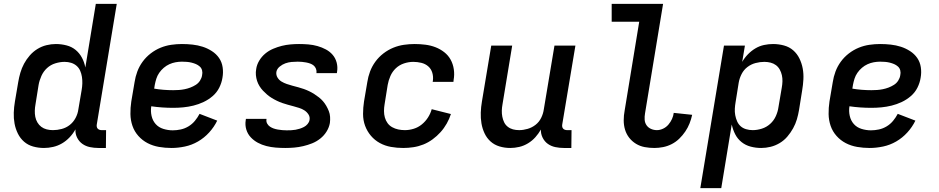

<svg xmlns="http://www.w3.org/2000/svg" viewBox="-20 -755 4840 990"><path d="M207 8Q178 8 151 0.5Q124 -7 104 -24.5Q84 -42 72 -66.5Q60 -91 55 -118Q50 -145 51 -174Q52 -203 57 -232L74 -332Q78 -356 85 -380Q92 -404 104 -426.5Q116 -449 133.5 -469Q151 -489 173 -502.5Q195 -516 219.5 -522Q244 -528 268 -528Q296 -528 323 -521Q350 -514 370 -497.5Q390 -481 402.5 -457.5Q415 -434 420 -407L474 -735H582L479 -113Q478 -107 479 -101.5Q480 -96 483.5 -92Q487 -88 492.5 -86Q498 -84 504 -84H527L526 8H488Q465 8 443.5 3.5Q422 -1 405 -13Q388 -25 378 -44.5Q368 -64 369 -86V-88Q357 -66 339 -47Q321 -28 299.5 -15.5Q278 -3 254 2.5Q230 8 207 8ZM253 -84Q275 -84 298 -90Q321 -96 339.5 -110.5Q358 -125 369.5 -146.5Q381 -168 384 -191L401 -291Q404 -308 404.5 -325Q405 -342 402.5 -358.5Q400 -375 393.5 -390Q387 -405 375 -415.5Q363 -426 347 -431Q331 -436 313 -436Q290 -436 265.5 -428.5Q241 -421 222.5 -404Q204 -387 193.5 -363.5Q183 -340 179 -317L163 -217Q160 -201 159.5 -184.5Q159 -168 162 -152.5Q165 -137 173 -123.5Q181 -110 193 -101Q205 -92 220.5 -88Q236 -84 253 -84Z M864 8Q831 8 799.5 2.5Q768 -3 741 -17Q714 -31 693.5 -54Q673 -77 663 -106Q653 -135 652.5 -167Q652 -199 657 -232L674 -332Q678 -359 688 -386Q698 -413 715.5 -437Q733 -461 757 -479.5Q781 -498 808 -509Q835 -520 863 -524Q891 -528 918 -528Q946 -528 973 -525Q1000 -522 1025 -514Q1050 -506 1072.5 -491.5Q1095 -477 1109.5 -456Q1124 -435 1128 -408Q1132 -381 1127 -354Q1123 -328 1110.5 -303Q1098 -278 1076.5 -259.5Q1055 -241 1029.5 -229Q1004 -217 977.5 -210.5Q951 -204 925 -201.5Q899 -199 873 -199Q844 -199 815.5 -201Q787 -203 760 -207Q756 -182 761.5 -157.5Q767 -133 782.5 -115.5Q798 -98 822 -90.5Q846 -83 871 -83Q891 -83 912 -87.5Q933 -92 952 -103.5Q971 -115 985 -132Q999 -149 1009 -168L1100 -133Q1084 -100 1058.5 -72Q1033 -44 1001 -25.5Q969 -7 933.5 0.5Q898 8 864 8ZM873 -290Q888 -290 902.5 -291Q917 -292 932 -295Q947 -298 961.5 -303.5Q976 -309 989.5 -317.5Q1003 -326 1011.5 -339.5Q1020 -353 1022 -367Q1025 -380 1022 -392Q1019 -404 1010 -412Q1001 -420 990.5 -424.5Q980 -429 968 -432Q956 -435 943.5 -436Q931 -437 918 -437Q902 -437 885.5 -434Q869 -431 853.5 -424Q838 -417 824.5 -405.5Q811 -394 801 -379.5Q791 -365 786 -349Q781 -333 778 -317L775 -298Q798 -294 823 -292Q848 -290 873 -290Z M1451 8Q1426 8 1401.5 6Q1377 4 1353.5 -2Q1330 -8 1309.5 -19Q1289 -30 1273 -47Q1257 -64 1250 -87Q1243 -110 1247 -135L1248 -142H1354V-140Q1352 -128 1357.5 -118Q1363 -108 1372 -102Q1381 -96 1391 -92.5Q1401 -89 1412.5 -87Q1424 -85 1435.5 -84Q1447 -83 1458 -83Q1470 -83 1481.5 -83.5Q1493 -84 1504 -86Q1515 -88 1526 -91.5Q1537 -95 1547.5 -100.5Q1558 -106 1566 -115.5Q1574 -125 1576 -136Q1579 -152 1570.5 -165Q1562 -178 1549.5 -186Q1537 -194 1522.5 -198.5Q1508 -203 1493.5 -207Q1479 -211 1464 -215Q1449 -219 1435 -224Q1421 -229 1407.5 -235.5Q1394 -242 1381 -250Q1368 -258 1357 -267.5Q1346 -277 1336 -287.5Q1326 -298 1318 -311Q1310 -324 1305.5 -338Q1301 -352 1299.5 -367.5Q1298 -383 1301 -399Q1304 -421 1316.5 -442Q1329 -463 1347.5 -478.5Q1366 -494 1388.5 -503.5Q1411 -513 1433 -518.5Q1455 -524 1477.5 -526Q1500 -528 1522 -528Q1546 -528 1570 -526Q1594 -524 1617 -517.5Q1640 -511 1660.5 -500Q1681 -489 1695.5 -472Q1710 -455 1716 -432Q1722 -409 1718 -385L1717 -378H1611L1612 -380Q1613 -391 1609 -401Q1605 -411 1597 -417.5Q1589 -424 1579 -427.5Q1569 -431 1558.5 -433Q1548 -435 1537 -436Q1526 -437 1515 -437Q1499 -437 1483 -435.5Q1467 -434 1451.5 -428.5Q1436 -423 1422 -411.5Q1408 -400 1405 -384Q1403 -368 1411 -355Q1419 -342 1431.5 -334.5Q1444 -327 1458.5 -322Q1473 -317 1488 -313Q1503 -309 1518 -305Q1533 -301 1547 -296Q1561 -291 1574.5 -284.5Q1588 -278 1600.5 -270Q1613 -262 1624.5 -253Q1636 -244 1645.5 -233Q1655 -222 1662.5 -209Q1670 -196 1675.5 -182Q1681 -168 1682 -152.5Q1683 -137 1681 -121Q1677 -98 1664 -77Q1651 -56 1631.5 -40.5Q1612 -25 1589.5 -16Q1567 -7 1543.5 -1.5Q1520 4 1497 6Q1474 8 1451 8Z M2059 8Q2027 8 1996 2.5Q1965 -3 1938.5 -17.5Q1912 -32 1892.5 -55Q1873 -78 1862.5 -106.5Q1852 -135 1852 -167.5Q1852 -200 1857 -232L1874 -332Q1878 -359 1888 -386Q1898 -413 1915.5 -437Q1933 -461 1957 -479.5Q1981 -498 2008 -509Q2035 -520 2063 -524Q2091 -528 2118 -528Q2146 -528 2173.5 -524.5Q2201 -521 2225.5 -511.5Q2250 -502 2270.5 -486Q2291 -470 2303.5 -447.5Q2316 -425 2320 -397.5Q2324 -370 2319 -343L2318 -333H2211L2212 -338Q2215 -360 2209 -380Q2203 -400 2188 -413Q2173 -426 2152.5 -431Q2132 -436 2111 -436Q2087 -436 2063 -428Q2039 -420 2021 -403Q2003 -386 1993 -363Q1983 -340 1979 -317L1963 -217Q1960 -200 1960 -182.5Q1960 -165 1964.5 -149Q1969 -133 1978.5 -120Q1988 -107 2002.5 -99Q2017 -91 2033.5 -87.5Q2050 -84 2068 -84Q2090 -84 2113 -91Q2136 -98 2155 -113.5Q2174 -129 2187 -149.5Q2200 -170 2206 -192L2305 -167Q2297 -142 2283.5 -118Q2270 -94 2251.5 -73.5Q2233 -53 2210.5 -36.5Q2188 -20 2163 -10Q2138 0 2111.5 4Q2085 8 2059 8Z M2611 8Q2582 8 2555.5 0Q2529 -8 2509.5 -25.5Q2490 -43 2478.5 -67.5Q2467 -92 2462.5 -119Q2458 -146 2459 -174.5Q2460 -203 2465 -232L2513 -520H2621L2571 -217Q2568 -201 2567.5 -185Q2567 -169 2570 -153.5Q2573 -138 2579.5 -124.5Q2586 -111 2598 -101.5Q2610 -92 2625 -88Q2640 -84 2657 -84Q2678 -84 2700.5 -90.5Q2723 -97 2741.5 -111.5Q2760 -126 2770.5 -147.5Q2781 -169 2784 -191L2839 -520H2947L2879 -113Q2878 -107 2879 -101.5Q2880 -96 2883.5 -92Q2887 -88 2892.5 -86Q2898 -84 2904 -84H2927L2926 8H2888Q2865 8 2843.5 3.5Q2822 -1 2805 -13Q2788 -25 2778 -45Q2768 -65 2769 -87Q2757 -66 2740.5 -47.5Q2724 -29 2702.5 -16Q2681 -3 2657.5 2.5Q2634 8 2611 8Z M3354 8Q3329 8 3304.5 3.5Q3280 -1 3259.5 -13.5Q3239 -26 3224.5 -44.5Q3210 -63 3203 -86Q3196 -109 3196 -134.5Q3196 -160 3201 -186L3276 -643H3134V-735H3399L3306 -171Q3303 -154 3304 -138Q3305 -122 3313.5 -109.5Q3322 -97 3336.5 -90.5Q3351 -84 3367 -84Q3383 -84 3399 -91.5Q3415 -99 3426.5 -112.5Q3438 -126 3445 -141.5Q3452 -157 3454 -173L3549 -163Q3544 -140 3535.5 -118.5Q3527 -97 3513.5 -77Q3500 -57 3482.5 -40Q3465 -23 3443.5 -12Q3422 -1 3399 3.5Q3376 8 3354 8Z M3591 215 3713 -520H3821L3807 -436Q3819 -457 3836.5 -475Q3854 -493 3875 -505.5Q3896 -518 3919.5 -523Q3943 -528 3966 -528Q3995 -528 4022.5 -520.5Q4050 -513 4070 -495.5Q4090 -478 4102 -453.5Q4114 -429 4119 -402Q4124 -375 4122.5 -346Q4121 -317 4116 -288L4100 -188Q4096 -164 4089 -140Q4082 -116 4069.5 -93.5Q4057 -71 4040 -51Q4023 -31 4000.5 -17.5Q3978 -4 3953.5 2Q3929 8 3905 8Q3877 8 3850.5 1Q3824 -6 3803.5 -22.5Q3783 -39 3771 -62.5Q3759 -86 3753 -113L3699 215ZM3861 -84Q3884 -84 3908 -91.5Q3932 -99 3951 -116Q3970 -133 3980.5 -156.5Q3991 -180 3994 -203L4011 -303Q4014 -319 4014.5 -335.5Q4015 -352 4011.5 -367.5Q4008 -383 4000.5 -396.5Q3993 -410 3981 -419Q3969 -428 3953.5 -432Q3938 -436 3921 -436Q3899 -436 3876 -430Q3853 -424 3834 -409.5Q3815 -395 3804 -373.5Q3793 -352 3789 -329L3773 -229Q3770 -212 3769 -195Q3768 -178 3771 -161.5Q3774 -145 3780.5 -130Q3787 -115 3798.5 -104.5Q3810 -94 3826.5 -89Q3843 -84 3861 -84Z M4464 8Q4431 8 4399.5 2.5Q4368 -3 4341 -17Q4314 -31 4293.5 -54Q4273 -77 4263 -106Q4253 -135 4252.5 -167Q4252 -199 4257 -232L4274 -332Q4278 -359 4288 -386Q4298 -413 4315.5 -437Q4333 -461 4357 -479.5Q4381 -498 4408 -509Q4435 -520 4463 -524Q4491 -528 4518 -528Q4546 -528 4573 -525Q4600 -522 4625 -514Q4650 -506 4672.5 -491.5Q4695 -477 4709.5 -456Q4724 -435 4728 -408Q4732 -381 4727 -354Q4723 -328 4710.5 -303Q4698 -278 4676.5 -259.5Q4655 -241 4629.5 -229Q4604 -217 4577.5 -210.5Q4551 -204 4525 -201.5Q4499 -199 4473 -199Q4444 -199 4415.5 -201Q4387 -203 4360 -207Q4356 -182 4361.5 -157.5Q4367 -133 4382.5 -115.5Q4398 -98 4422 -90.5Q4446 -83 4471 -83Q4491 -83 4512 -87.5Q4533 -92 4552 -103.5Q4571 -115 4585 -132Q4599 -149 4609 -168L4700 -133Q4684 -100 4658.5 -72Q4633 -44 4601 -25.5Q4569 -7 4533.5 0.5Q4498 8 4464 8ZM4473 -290Q4488 -290 4502.5 -291Q4517 -292 4532 -295Q4547 -298 4561.5 -303.5Q4576 -309 4589.5 -317.5Q4603 -326 4611.5 -339.5Q4620 -353 4622 -367Q4625 -380 4622 -392Q4619 -404 4610 -412Q4601 -420 4590.5 -424.5Q4580 -429 4568 -432Q4556 -435 4543.5 -436Q4531 -437 4518 -437Q4502 -437 4485.5 -434Q4469 -431 4453.5 -424Q4438 -417 4424.5 -405.5Q4411 -394 4401 -379.5Q4391 -365 4386 -349Q4381 -333 4378 -317L4375 -298Q4398 -294 4423 -292Q4448 -290 4473 -290Z"/></svg>

Font: Iosevka Semibold Extended
Style: Italic
Weight: 600
Width: 7
Italic angle: -9°
Monospace: yes
Designer: Belleve Invis
Foundry: Belleve Invis
Version: Version 32.5.0; ttfautohint (v1.8.4)